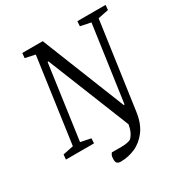

<svg xmlns="http://www.w3.org/2000/svg" viewBox="-187 -786 1034 1090"><g transform="rotate(-30 330.5 -241.0)"><path d="M291 166Q276 166 268 159.5Q260 153 260 134Q260 114 265.5 105Q271 96 272 95H338Q359 95 376 91Q393 87 398 83Q402 81 414.5 61.5Q427 42 434 4L223 -522L219 -532H213L145 -46L212 -32L210 0H26L29 -32L98 -46L176 -602L111 -616L114 -648H248L461 -114L465 -104H470L472 -115L541 -602L473 -616L475 -648H660L657 -616L588 -602L508 -36Q498 37 464.5 81.5Q431 126 385.5 146Q340 166 291 166Z"/></g></svg>

Font: Faustina Light
Style: Italic
Weight: 300
Italic angle: -8°
Designer: Alfonso Garcia
Foundry: http://www.omnibus-type.com
Version: Version 1.200